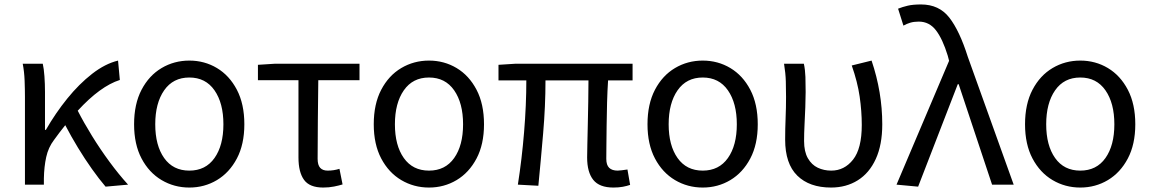

<svg xmlns="http://www.w3.org/2000/svg" viewBox="-20 -829 5168 862"><path d="M92 0V-394Q92 -427 90.5 -467Q89 -507 82 -543H172Q177 -521 179.5 -486.5Q182 -452 182 -416V-246H186Q229 -321 282 -386.5Q335 -452 393.5 -497.5Q452 -543 510 -557L518 -470Q430 -442 329 -332Q356 -279 393 -219Q430 -159 472 -102Q514 -45 555 0L454 9Q425 -25 393 -70Q361 -115 330 -166Q299 -217 273 -267Q260 -251 247.5 -234.5Q235 -218 222 -200Q197 -167 187.5 -124Q178 -81 177 -28V0Z M830 13Q762 13 705.5 -20.5Q649 -54 615.5 -117.5Q582 -181 582 -271Q582 -362 615.5 -426Q649 -490 705.5 -523.5Q762 -557 830 -557Q898 -557 954 -523.5Q1010 -490 1043.5 -426Q1077 -362 1077 -271Q1077 -181 1043.5 -117.5Q1010 -54 954 -20.5Q898 13 830 13ZM830 -63Q903 -63 943 -119.5Q983 -176 983 -271Q983 -366 943 -423.5Q903 -481 830 -481Q757 -481 717 -423.5Q677 -366 677 -271Q677 -176 717 -119.5Q757 -63 830 -63Z M1431 13Q1370 13 1345 -21.5Q1320 -56 1320 -122V-469H1138V-538L1216 -543H1594V-469H1409Q1408 -377 1407 -288Q1406 -199 1406 -116Q1406 -88 1417.5 -75.5Q1429 -63 1451 -63Q1465 -63 1478 -65Q1491 -67 1504 -71L1518 -1Q1502 4 1479.5 8.5Q1457 13 1431 13Z M1906 13Q1838 13 1781.5 -20.5Q1725 -54 1691.5 -117.5Q1658 -181 1658 -271Q1658 -362 1691.5 -426Q1725 -490 1781.5 -523.5Q1838 -557 1906 -557Q1974 -557 2030 -523.5Q2086 -490 2119.5 -426Q2153 -362 2153 -271Q2153 -181 2119.5 -117.5Q2086 -54 2030 -20.5Q1974 13 1906 13ZM1906 -63Q1979 -63 2019 -119.5Q2059 -176 2059 -271Q2059 -366 2019 -423.5Q1979 -481 1906 -481Q1833 -481 1793 -423.5Q1753 -366 1753 -271Q1753 -176 1793 -119.5Q1833 -63 1906 -63Z M2734 13Q2671 13 2643.5 -21.5Q2616 -56 2616 -122Q2616 -143 2617 -182.5Q2618 -222 2619 -271Q2620 -320 2621 -371.5Q2622 -423 2622 -468H2429Q2429 -353 2418.5 -230.5Q2408 -108 2397 5L2305 0Q2323 -115 2333 -236.5Q2343 -358 2343 -468H2218V-538L2296 -543H2820V-468H2710Q2707 -422 2705.5 -369Q2704 -316 2703.5 -265.5Q2703 -215 2702.5 -175.5Q2702 -136 2702 -116Q2702 -88 2715 -75.5Q2728 -63 2753 -63Q2761 -63 2771 -64.5Q2781 -66 2797 -68L2809 1Q2795 6 2776.5 9.5Q2758 13 2734 13Z M3135 13Q3067 13 3010.5 -20.5Q2954 -54 2920.5 -117.5Q2887 -181 2887 -271Q2887 -362 2920.5 -426Q2954 -490 3010.5 -523.5Q3067 -557 3135 -557Q3203 -557 3259 -523.5Q3315 -490 3348.5 -426Q3382 -362 3382 -271Q3382 -181 3348.5 -117.5Q3315 -54 3259 -20.5Q3203 13 3135 13ZM3135 -63Q3208 -63 3248 -119.5Q3288 -176 3288 -271Q3288 -366 3248 -423.5Q3208 -481 3135 -481Q3062 -481 3022 -423.5Q2982 -366 2982 -271Q2982 -176 3022 -119.5Q3062 -63 3135 -63Z M3711 13Q3614 13 3559.5 -40.5Q3505 -94 3505 -202Q3505 -250 3507 -298Q3509 -346 3509 -394Q3509 -427 3508 -463.5Q3507 -500 3500 -543H3589Q3595 -515 3596 -483.5Q3597 -452 3597 -416Q3597 -386 3595.5 -347.5Q3594 -309 3592 -269.5Q3590 -230 3590 -196Q3590 -148 3607 -118.5Q3624 -89 3651.5 -76Q3679 -63 3712 -63Q3771 -63 3810 -112.5Q3849 -162 3849 -268Q3849 -330 3839.5 -395.5Q3830 -461 3804 -535L3893 -557Q3941 -415 3941 -271Q3941 -179 3912 -115.5Q3883 -52 3831 -19.5Q3779 13 3711 13Z M4102 9 4005 0 4241 -556 4235 -579Q4212 -654 4182 -693Q4152 -732 4105 -732Q4083 -732 4066.5 -727Q4050 -722 4036 -714L4012 -790Q4032 -798 4055.5 -803.5Q4079 -809 4115 -809Q4196 -809 4242 -750Q4288 -691 4325 -574L4531 0H4434L4284 -451H4280Z M4830 13Q4762 13 4705.5 -20.5Q4649 -54 4615.5 -117.5Q4582 -181 4582 -271Q4582 -362 4615.5 -426Q4649 -490 4705.5 -523.5Q4762 -557 4830 -557Q4898 -557 4954 -523.5Q5010 -490 5043.5 -426Q5077 -362 5077 -271Q5077 -181 5043.5 -117.5Q5010 -54 4954 -20.5Q4898 13 4830 13ZM4830 -63Q4903 -63 4943 -119.5Q4983 -176 4983 -271Q4983 -366 4943 -423.5Q4903 -481 4830 -481Q4757 -481 4717 -423.5Q4677 -366 4677 -271Q4677 -176 4717 -119.5Q4757 -63 4830 -63Z"/></svg>

Font: Chiron Sans HK TT
Style: Regular
Weight: 400
Designer: Ryoko NISHIZUKA 西塚涼子 (kana, bopomofo & ideographs); Paul D. Hunt (Latin, Greek & Cyrillic); Sandoll Communications 산돌커뮤니
Foundry: Adobe
Version: Version 2.022;hotconv 1.0.109;makeotfexe 2.5.65596